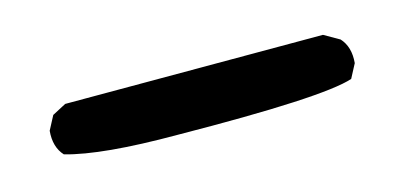

<svg xmlns="http://www.w3.org/2000/svg" viewBox="-26 -501 552 254"><g transform="rotate(-15 250.0 -374.0)"><path d="M197 -335Q94 -335 45 -349Q33 -362 35 -384L45 -403L64 -413H417L438 -401Q450 -388 448 -366L438 -347Q396 -333 197 -335Z"/></g></svg>

Font: Kosefont JP
Style: Regular
Weight: 400
Designer: Nozomi Seto 瀬戸のぞみ
Version: Version 3.00;June 19, 2020